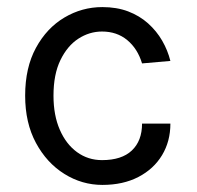

<svg xmlns="http://www.w3.org/2000/svg" viewBox="-20 -510 556 542"><path d="M269 12Q211.5 12 161.8 -19Q112 -50 81.5 -106.5Q51 -163 51 -240Q51 -319 81.5 -375Q112 -431 161.8 -460.5Q211.5 -490 269 -490Q309.5 -490 341.8 -477.8Q374 -465.5 398 -444Q422 -422.5 437.8 -395.2Q453.5 -368 461 -338L381 -331Q368.5 -372.5 339.2 -396.8Q310 -421 268 -421Q232.5 -421 201.2 -400.8Q170 -380.5 150.5 -340.2Q131 -300 131 -240Q131 -184.5 148.8 -143.8Q166.5 -103 197.5 -80.5Q228.5 -58 268 -58Q323.5 -58 352.2 -85.2Q381 -112.5 381 -161H461Q461 -111 437.5 -72Q414 -33 370.8 -10.5Q327.5 12 269 12Z"/></svg>

Font: Karla
Style: Regular
Weight: 400
Designer: Jonathan Pinhorn
Version: Version 2.004;gftools[0.9.33]